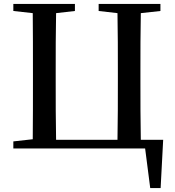

<svg xmlns="http://www.w3.org/2000/svg" viewBox="-20 -757 891 979"><path d="M698 -44C696 -143 696 -243 696 -343V-394C696 -493 696 -592 698 -690L798 -701V-737H483V-701L579 -690C581 -592 581 -493 581 -394V-343C581 -243 581 -143 579 -44H266C264 -142 264 -242 264 -343V-394C264 -493 264 -592 266 -690L362 -701V-737H48V-701L147 -690C148 -593 148 -495 148 -394V-343C148 -245 148 -145 147 -47L48 -36V0H720L746 202H799L812 -44Z"/></svg>

Font: Source Han Serif CN SemiBold
Style: Regular
Weight: 600
Designer: Ryoko NISHIZUKA 西塚涼子 (kana & ideographs); Frank Grießhammer (Latin, Greek & Cyrillic); Wenlong ZHANG 张文龙 (bopomofo); San
Foundry: Adobe Systems Incorporated
Version: Version 1.000;PS 1;hotconv 16.6.53;makeotf.lib2.5.65590